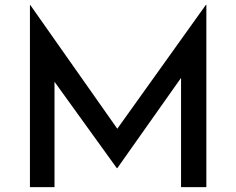

<svg xmlns="http://www.w3.org/2000/svg" viewBox="-20 -769 970 789"><path d="M103 0H204V-433L460 -78H462L724 -449V0H828V-749H826L462 -240L104 -749H103Z"/></svg>

Font: Reem Kufi
Style: Regular
Weight: 400
Designer: Khaled Hosny
Version: Version 0.007